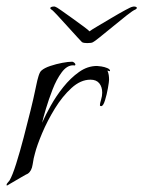

<svg xmlns="http://www.w3.org/2000/svg" viewBox="-47 -555 439 588"><path d="M-25 13Q-27 13 -27 12Q-27 8 -23.5 4.5Q-20 1 -18 -2Q-9 -17 2.5 -53.5Q14 -90 25.5 -134Q37 -178 46.5 -216.5Q56 -255 60 -275Q62 -283 64.5 -296Q67 -309 71 -322Q75 -335 80 -339Q89 -347 107 -353Q125 -359 143.5 -362.5Q162 -366 174 -366Q176 -366 179 -364Q182 -362 183 -360L184 -357Q183 -354 181 -354.5Q179 -355 177 -355Q158 -355 142 -333.5Q126 -312 114 -281Q102 -250 93.5 -221.5Q85 -193 82 -179Q92 -202 108.5 -231.5Q125 -261 147 -288.5Q169 -316 195 -334.5Q221 -353 250 -353Q254 -353 263.5 -351.5Q273 -350 281.5 -346.5Q290 -343 290 -338L289 -337H288L282 -339Q285 -332 286 -325Q287 -318 287 -311Q287 -305 283.5 -285Q280 -265 274.5 -247.5Q269 -230 263 -230Q259 -230 259 -233Q259 -238 262.5 -249.5Q266 -261 266 -271Q266 -289 257 -300Q248 -311 230 -311Q200 -311 172 -285.5Q144 -260 121 -222.5Q98 -185 82 -147Q66 -109 60 -85Q56 -72 53 -51.5Q50 -31 38 -23Q35 -22 19.5 -13Q4 -4 -10.5 4.5Q-25 13 -25 13ZM220 -423Q209 -423 204 -426Q203 -427 189.5 -441.5Q176 -456 159 -475Q142 -494 127.5 -509.5Q113 -525 110 -526Q107 -528 107 -530Q107 -533 113 -534.5Q119 -536 123 -534Q125 -534 140 -523.5Q155 -513 174.5 -499Q194 -485 209.5 -473.5Q225 -462 227 -459Q232 -463 251.5 -474.5Q271 -486 294.5 -500Q318 -514 336.5 -524Q355 -534 358 -534Q360 -535 364 -535Q369 -535 371.5 -532.5Q374 -530 368 -526Q360 -523 340.5 -507.5Q321 -492 298.5 -473.5Q276 -455 258.5 -441Q241 -427 238 -426Q234 -423 220 -423Z"/></svg>

Font: Beau Rivage
Style: Regular
Weight: 400
Designer: Robert E. Leuschke
Foundry: Robert E. Leuschke
Version: Version 1.010; ttfautohint (v1.8.3)